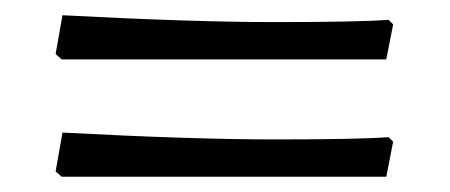

<svg xmlns="http://www.w3.org/2000/svg" viewBox="-20 -377 590 252"><path d="M62 -203Q232 -194 341.5 -194Q451 -194 490 -197L496 -191L487 -145H61L53 -152ZM62 -357Q232 -348 341.5 -348Q451 -348 490 -351L496 -345L487 -299H61L53 -306Z"/></svg>

Font: Almendra SC
Style: Regular
Weight: 400
Designer: Ana Sanfelippo
Foundry: Ana Sanfelippo
Version: Version 1.002